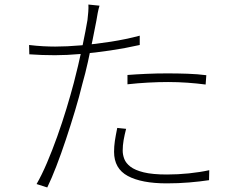

<svg xmlns="http://www.w3.org/2000/svg" viewBox="-20 -802 1040 845"><path d="M418 -777Q414 -765 410 -744.5Q406 -724 404 -710Q397 -673 387.5 -626.5Q378 -580 367 -530Q356 -480 342 -431Q329 -377 310 -314Q291 -251 270 -188Q249 -125 228 -70.5Q207 -16 188 23L141 8Q164 -32 187 -86Q210 -140 232 -201.5Q254 -263 272.5 -324Q291 -385 305 -438Q314 -472 323.5 -512.5Q333 -553 341.5 -592.5Q350 -632 356 -664.5Q362 -697 365 -714Q367 -730 368.5 -749.5Q370 -769 369 -782ZM223 -597Q274 -597 337.5 -602.5Q401 -608 468 -618.5Q535 -629 595 -645V-604Q533 -590 466 -580Q399 -570 336 -564.5Q273 -559 222 -559Q192 -559 165 -560Q138 -561 109 -563L108 -604Q141 -600 170 -598.5Q199 -597 223 -597ZM541 -472Q579 -475 624 -477Q669 -479 716 -479Q761 -479 805.5 -477.5Q850 -476 888 -471L885 -430Q847 -435 805 -438Q763 -441 720 -441Q677 -441 631.5 -438.5Q586 -436 541 -431ZM535 -235Q528 -208 524 -185Q520 -162 520 -139Q520 -121 527 -102.5Q534 -84 554 -68.5Q574 -53 612.5 -43.5Q651 -34 715 -34Q763 -34 811.5 -39Q860 -44 901 -53L900 -9Q860 -3 812.5 1Q765 5 714 5Q603 5 542.5 -27.5Q482 -60 482 -134Q482 -158 485.5 -181.5Q489 -205 496 -239Z"/></svg>

Font: Noto Sans TC ExtraLight
Style: Regular
Weight: 250
Designer: Ryoko NISHIZUKA  (kana, bopomofo & ideographs); Paul D. Hunt (Latin, Greek & Cyrillic); Sandoll Communications , Soo-you
Foundry: Adobe
Version: Version 2.004-H2;hotconv 1.0.118;makeotfexe 2.5.65603